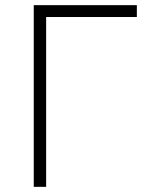

<svg xmlns="http://www.w3.org/2000/svg" viewBox="-20 -725 588 745"><path d="M111 0V-705H511V-659H159V0Z"/></svg>

Font: Nunito Sans 7pt SemiCondensed ExtraLight
Style: Regular
Weight: 250
Width: 4
Designer: Vernon Adams
Foundry: Vernon Adams
Version: Version 3.101;gftools[0.9.27]